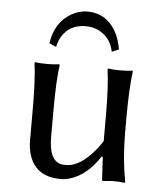

<svg xmlns="http://www.w3.org/2000/svg" viewBox="-49 -689 635 743"><g transform="rotate(5 268.5 -317.5)"><path d="M368.2 -498Q356 -558.1 302.2 -580.1Q281.7 -587.9 259.8 -587.9Q195.8 -587.9 166 -536.6Q155.8 -518.6 151.9 -498L125 -509.8Q136.2 -591.8 200.2 -628.4Q229.5 -644.5 259.8 -645Q341.3 -645 378.4 -565.9Q390.1 -540.5 395 -509.8ZM365.2 -91.8Q314.9 -14.2 247.6 4.9Q230 9.8 213.9 9.8Q111.8 9.8 88.4 -82Q83 -104.5 83 -128.9V-249Q83 -365.2 74.2 -429.2L76.2 -432.1Q94.2 -429.2 123 -429.2Q151.9 -429.2 169.9 -432.1L171.9 -429.2Q163.1 -368.7 163.1 -249V-149.9Q163.1 -57.1 211.4 -47.4Q219.7 -45.9 230 -45.9Q282.7 -45.9 339.8 -113.3Q355.5 -132.3 367.2 -150.9V-249Q367.2 -363.3 357.9 -429.2L359.9 -432.1Q377.9 -429.2 407.2 -429.2Q436 -429.2 454.1 -432.1L456.1 -429.2Q447.3 -368.7 446.8 -249V-191.9Q446.8 -91.3 463.9 0L461.9 2.9Q441.9 0 417.5 0Q404.8 0 382.8 2.9Q374 2.9 374 0L369.1 -88.9Z"/></g></svg>

Font: Linux Biolinum O
Style: Regular
Weight: 400
Designer: Philipp H. Poll
Foundry: Philipp H. Poll
Version: Version 1.0.4